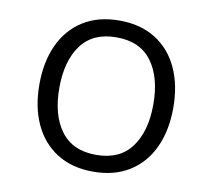

<svg xmlns="http://www.w3.org/2000/svg" viewBox="-79 -799 999 901"><g transform="rotate(10 420.0 -348.0)"><path d="M101 -348Q101 -456 138.5 -537Q176 -618 247.5 -663Q319 -708 420 -708Q521 -708 592.5 -663Q664 -618 701.5 -537Q739 -456 739 -348Q739 -240 701.5 -159Q664 -78 592.5 -33Q521 12 420 12Q319 12 247.5 -33Q176 -78 138.5 -159Q101 -240 101 -348ZM644 -348Q644 -477 588 -552.5Q532 -628 420 -628Q308 -628 252 -552.5Q196 -477 196 -348Q196 -219 252 -143.5Q308 -68 420 -68Q532 -68 588 -143.5Q644 -219 644 -348Z"/></g></svg>

Font: AmikoRegular
Style: Regular
Weight: 400
Designer: Pablo Impallari, Rodrigo Fuenzalida, Andres Torresi
Foundry: Impallari Type
Version: Version 1.000; ttfautohint (v1.3)